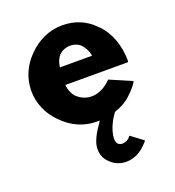

<svg xmlns="http://www.w3.org/2000/svg" viewBox="-145 -649 950 1044"><g transform="rotate(-20 329.5 -126.5)"><path d="M442 6 444 5C482 -8 517 -27 547 -58L555 -66C569 -80 582 -96 594 -115L590 -119L467 -172C394 -97 314 -107 269 -151H268C252 -169 241 -194 239 -219L238 -224H599L603 -228C603 -323 573 -399 524 -451H523L514 -460C467 -509 405 -535 332 -535C257 -535 190 -503 139 -452L138 -451L131 -444C83 -395 53 -329 53 -256C53 -184 83 -118 131 -69L138 -62C188 -10 256 22 332 22H348L343 30C316 67 283 120 283 163C283 198 295 222 312 239L319 246C343 271 378 282 407 282C461 282 499 253 519 233L526 226C533 219 538 213 542 208L539 205L471 154L468 157C467 158 465 162 462 165C454 173 439 182 421 182C413 182 404 179 397 173L396 172C392 166 387 156 387 145C387 84 428 24 441 7ZM244 -330C247 -351 255 -373 270 -390V-391H271C287 -406 309 -416 336 -416C360 -416 382 -407 398 -391V-390C412 -374 423 -355 428 -330L429 -324H243Z"/></g></svg>

Font: Hussar Woodtype
Style: Bd
Weight: 900
Foundry: Cannot Into Space Fonts
Version: Version 1.07